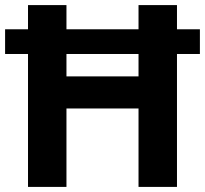

<svg xmlns="http://www.w3.org/2000/svg" viewBox="-20 -734 805 754"><path d="M90 0H241V-308H524V0H675V-522H765V-619H675V-714H524V-619H241V-714H90V-619H0V-522H90ZM241 -434V-522H524V-434Z"/></svg>

Font: Noto Sans Javanese
Style: Bold
Weight: 700
Designer: Monotype Design Team
Foundry: Monotype Imaging Inc.
Version: Version 2.005